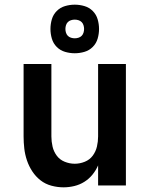

<svg xmlns="http://www.w3.org/2000/svg" viewBox="-20 -794 640 822"><path d="M252 8Q226 8 200 1Q174 -6 153.5 -22Q133 -38 118.5 -60Q104 -82 95.5 -107Q87 -132 84 -158Q81 -184 81 -210V-520H200V-210Q200 -188 205 -166.5Q210 -145 223 -127.5Q236 -110 257 -101.5Q278 -93 300 -93Q322 -93 343 -101.5Q364 -110 377 -127.5Q390 -145 395 -166.5Q400 -188 400 -210V-520H519V0H400V-86Q391 -65 376 -46.5Q361 -28 341 -15.5Q321 -3 298 2.5Q275 8 252 8ZM300 -566Q279 -566 258.5 -572Q238 -578 223 -593Q208 -608 202 -628.5Q196 -649 196 -670Q196 -691 202 -711.5Q208 -732 223 -747Q238 -762 258.5 -768Q279 -774 300 -774Q321 -774 341.5 -768Q362 -762 377 -747Q392 -732 398 -711.5Q404 -691 404 -670Q404 -649 398 -628.5Q392 -608 377 -593Q362 -578 341.5 -572Q321 -566 300 -566ZM300 -630Q308 -630 316 -632.5Q324 -635 329.5 -640.5Q335 -646 337.5 -654Q340 -662 340 -670Q340 -678 337.5 -686Q335 -694 329.5 -699.5Q324 -705 316 -707.5Q308 -710 300 -710Q292 -710 284 -707.5Q276 -705 270.5 -699.5Q265 -694 262.5 -686Q260 -678 260 -670Q260 -662 262.5 -654Q265 -646 270.5 -640.5Q276 -635 284 -632.5Q292 -630 300 -630Z"/></svg>

Font: Iosevka Custom Extended
Style: Bold
Weight: 700
Width: 7
Monospace: yes
Designer: Belleve Invis
Foundry: Belleve Invis
Version: Version 11.2.4; ttfautohint (v1.8.4)